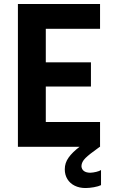

<svg xmlns="http://www.w3.org/2000/svg" viewBox="-20 -740 572 968"><path d="M70.3 -719.7H484.4V-594.7H210.9V-425.8H438.5V-303.7H210.9V-125H484.4V0H483.4L472.7 7.8Q431.2 37.1 411.1 56.6Q391.1 76.2 390.6 97.7Q391.6 113.3 402.6 121.8Q413.6 130.4 434.6 130.9Q449.2 130.4 465.3 126.5Q481.4 122.6 489.3 117.2V193.4Q476.6 199.7 453.4 203.9Q430.2 208 411.1 208Q380.4 208 356.7 196.3Q333 184.6 319.8 163.1Q306.6 141.6 306.6 113.3Q306.6 81.5 325.7 54.7Q344.7 27.8 381.3 0H70.3Z"/></svg>

Font: Reddit Sans Strawberry
Style: Bold
Weight: 700
Designer: Stephen Hutchings
Foundry: Reddit
Version: Version 1.013